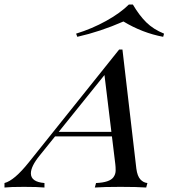

<svg xmlns="http://www.w3.org/2000/svg" viewBox="-103 -836 755 856"><path d="M362.8 -501.5 158.7 -248H393.6ZM319.8 0 325.2 -20Q385.7 -22.5 402.8 -45.9Q412.6 -59.6 412.6 -76.2Q412.6 -92.8 411.1 -104L396 -228H142.6L74.2 -143.1Q34.7 -94.7 34.7 -63Q34.7 -24.9 95.2 -20V0Q65.4 -2.9 3.9 -2.9Q-57.6 -2.9 -83 0V-20Q-39.1 -31.2 25.9 -112.8L428.2 -615.2H442.9L504.9 -84Q509.3 -50.8 522.9 -36.1Q536.6 -21.5 554.2 -20L548.8 0Q508.8 -2.9 434.1 -2.9Q359.4 -2.9 319.8 0ZM447.3 -740.2Q343.8 -694.8 241.7 -671.9L236.3 -686Q307.6 -708 370.1 -742.7Q432.6 -777.3 471.7 -815.9H489.3Q517.6 -767.6 549.3 -736.3Q581.1 -705.1 628.4 -686L624.5 -671.9Q532.2 -689 447.3 -740.2Z"/></svg>

Font: PlayfairDisplaySC-Italic
Style: Italic
Weight: 400
Italic angle: -14°
Designer: Claus Eggers Sørensen
Foundry: Claus Eggers Sørensen
Version: Version 1.004;PS 001.004;hotconv 1.0.70;makeotf.lib2.5.58329